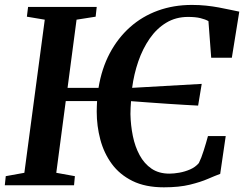

<svg xmlns="http://www.w3.org/2000/svg" viewBox="-26 -772 1017 800"><path d="M657 8.5Q579.5 8.5 526 -18Q472.5 -44.5 439.8 -89.2Q407 -134 392 -190.5Q377 -247 377 -307Q377 -318 377.5 -329.2Q378 -340.5 378.5 -351H248L208.5 -52L286 -38L282.5 0H-6L-2 -38L75.5 -52L160.5 -690L86 -702.5L91 -743H377L372.5 -702.5L293 -690L255.5 -406H384.5Q397.5 -486 431.2 -549.8Q465 -613.5 515.8 -658.8Q566.5 -704 632 -727.8Q697.5 -751.5 773.5 -751.5Q805 -751.5 833 -748.5Q861 -745.5 885.2 -741Q909.5 -736.5 931 -731.8Q952.5 -727 971 -723.5L940 -531.5H854L842.5 -684Q829.5 -691.5 809 -696.5Q788.5 -701.5 757.5 -701.5Q706.5 -701.5 666.5 -677.2Q626.5 -653 597.5 -611Q568.5 -569 550.2 -516Q532 -463 524.5 -406L814.5 -422.5L799.5 -332Q778 -333 744.8 -335Q711.5 -337 672.8 -339.5Q634 -342 594.5 -345Q555 -348 520 -350.5Q519 -337 518.2 -323.5Q517.5 -310 517.5 -296.5Q518.5 -250 527.5 -205.5Q536.5 -161 555.8 -125.5Q575 -90 605.5 -69.2Q636 -48.5 680 -48.5Q698 -48.5 721 -52.5Q744 -56.5 766 -66Q788 -75.5 802.5 -92.5Q807.5 -102.5 812.8 -116Q818 -129.5 822.8 -144.8Q827.5 -160 832.2 -175.5Q837 -191 840.5 -205H914.5L891.5 -47.5Q871 -40 840.5 -26.8Q810 -13.5 765.2 -2.5Q720.5 8.5 657 8.5Z"/></svg>

Font: Merriweather 48pt SemiBold
Style: Italic
Weight: 600
Italic angle: -7.8°
Designer: Eben Sorkin
Foundry: Eben Sorkin
Version: Version 2.101